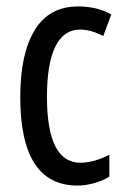

<svg xmlns="http://www.w3.org/2000/svg" viewBox="-20 -567 387 597"><path d="M43 -265Q43 -400 88 -473.5Q133 -547 223 -547Q282 -547 326 -522L301 -455Q263 -475 229 -475Q178 -475 152 -422Q126 -369 126 -266Q126 -61 230 -61Q272 -61 320 -86V-18Q300 -5 272.5 2.5Q245 10 221 10Q43 10 43 -265Z"/></svg>

Font: Noto Sans UI Cond
Style: Regular
Weight: 400
Width: 3
Designer: Monotype Design Team
Foundry: Monotype Imaging Inc.
Version: Version 1.001